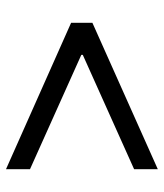

<svg xmlns="http://www.w3.org/2000/svg" viewBox="27 -604 546 640"><g transform="rotate(90 300.0 -284.0)"><path d="M544 -31 56 -248V-319L544 -537V-458L163 -287V-282L544 -111Z"/></g></svg>

Font: Nunito Sans 12pt ExtraLight 6pt Medium
Style: Regular
Weight: 500
Version: Version 3.101;gftools[0.9.27]